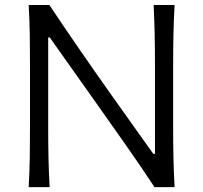

<svg xmlns="http://www.w3.org/2000/svg" viewBox="-20 -764 830 784"><path d="M97.2 0Q100.6 -62.5 101.6 -120.1Q102.5 -177.7 102.5 -246.6V-495.6Q102.5 -564.9 101.6 -622.8Q100.6 -680.7 97.2 -743.7H181.6Q247.1 -645.5 310.1 -554.4Q373 -463.4 436 -374.5L606 -135.7H612.8V-495.6Q612.8 -564.9 611.6 -622.8Q610.4 -680.7 607.4 -743.7H692.9Q689.5 -680.7 688.2 -622.8Q687 -564.9 687 -495.6V-246.6Q687 -177.7 688.2 -120.1Q689.5 -62.5 692.9 0H610.8Q556.2 -83 493.4 -172.4Q430.7 -261.7 353.5 -370.6L183.1 -611.3H176.8V-246.6Q176.8 -177.7 178 -120.1Q179.2 -62.5 182.6 0Z"/></svg>

Font: Pinar DS1 Regular
Style: Regular
Weight: 400
Designer: Amin Abedi
Version: Version 3.000